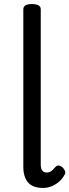

<svg xmlns="http://www.w3.org/2000/svg" viewBox="-20 -910 342 947"><path d="M193 17Q142 17 118.5 -10Q95 -37 95 -88V-864Q95 -877 105.5 -883.5Q116 -890 137 -890Q159 -890 170 -883.5Q181 -877 181 -864V-99Q181 -77 189 -68Q197 -59 210 -59Q220 -59 227 -62.5Q234 -66 241 -73Q248 -80 255 -88Q262 -95 271 -93.5Q280 -92 290 -83Q297 -76 300.5 -66.5Q304 -57 299 -49Q288 -28 271 -13.5Q254 1 234 9Q214 17 193 17Z"/></svg>

Font: Playwrite GB J
Style: Regular
Weight: 400
Designer: Veronika Burian, José Scaglione
Foundry: TypeTogether
Version: Version 1.002